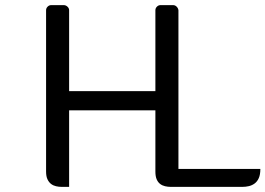

<svg xmlns="http://www.w3.org/2000/svg" viewBox="-20 -730 1037 750"><path d="M677 -70H997Q997 -48 991 -34.5Q985 -21 975 -13.5Q965 -6 952.5 -3Q940 0 927 0H647Q636 0 625 -2.5Q614 -5 605.5 -11.5Q597 -18 592 -29.5Q587 -41 587 -60V-299H250V0H221Q210 0 199 -2.5Q188 -5 179.5 -11.5Q171 -18 165.5 -29.5Q160 -41 160 -60V-690Q160 -698 166 -704Q172 -710 180 -710H229Q237 -710 243.5 -704Q250 -698 250 -690V-374H587V-690Q587 -698 593 -704Q599 -710 607 -710H656Q664 -710 670 -704Q676 -698 677 -690Z"/></svg>

Font: Warnes
Style: Regular
Weight: 400
Designer: Eduardo Rodriguez Tunni
Foundry: Eduardo Rodriguez Tunni
Version: Version 1.001